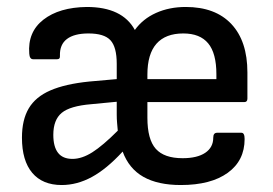

<svg xmlns="http://www.w3.org/2000/svg" viewBox="-20 -520 784 551"><path d="M157 11Q102 11 72.5 -24Q43 -59 43 -125Q43 -176 62.5 -209Q82 -242 124.5 -260.5Q167 -279 236 -286L315 -293V-337Q315 -385 297 -404.5Q279 -424 234 -424Q193 -424 172 -408Q151 -392 152 -360Q153 -350 144 -350H75Q65 -350 64 -366Q59 -428 104.5 -463.5Q150 -499 229 -500Q280 -500 314.5 -483.5Q349 -467 367 -434Q390 -466 428 -483Q466 -500 513 -500Q598 -500 644 -451Q690 -402 690 -312V-237Q690 -227 681 -227H403V-182Q403 -120 427 -93Q451 -66 504 -66Q546 -66 569 -81.5Q592 -97 592 -125Q592 -139 603 -139H673Q682 -139 682 -121Q682 -59 633.5 -24Q585 11 499 11Q433 11 391.5 -12.5Q350 -36 332 -85Q286 -35 243.5 -12Q201 11 157 11ZM188 -64Q215 -64 245 -83Q275 -102 318 -145Q317 -156 316 -167.5Q315 -179 315 -191V-228L242 -221Q181 -216 157 -196Q133 -176 133 -133Q133 -99 146.5 -81.5Q160 -64 188 -64ZM403 -293H601V-307Q601 -367 577.5 -395.5Q554 -424 506 -424Q455 -424 429 -394.5Q403 -365 403 -306Z"/></svg>

Font: Sofia Sans Semi Condensed Medium
Style: Regular
Weight: 500
Designer: Botio Nikoltchev, Ani Petrova
Foundry: lettersoup
Version: Version 4.100